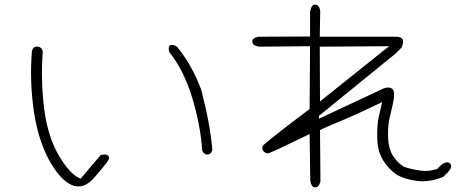

<svg xmlns="http://www.w3.org/2000/svg" viewBox="-20 -776 2040 831"><path d="M746 -574Q811 -495 851 -387Q890 -238 899 -128Q895 -109 879 -107Q864 -106 855 -124Q852 -177 841 -234.5Q830 -292 812 -353Q774 -475 713 -550Q706 -574 717 -580Q727 -586 746 -574ZM165 -552Q156 -427 171 -307Q186 -186 234 -104Q284 -19 329 -3L415 -104Q433 -111 446 -104Q458 -95 444 -75Q432 -58 386 -5Q340 46 291 25Q241 4 192 -84Q144 -173 126 -298Q117 -361 115 -425Q113 -489 118 -554Q123 -576 143 -574Q162 -572 165 -552Z M1322 -618V-725Q1328 -758 1345 -756Q1362 -754 1366 -729L1364 -617H1700Q1739 -613 1717 -569L1692 -544L1361 -275L1360 -262L1642 -394Q1669 -402 1680 -389Q1692 -375 1679 -320Q1672 -291 1665 -260Q1658 -229 1660 -173Q1663 -127 1683.5 -97.5Q1704 -68 1729 -54Q1758 -44 1796.5 -38Q1835 -32 1873 -45Q1908 -85 1927 -69Q1947 -52 1897 -10Q1841 13 1789 7.5Q1737 2 1698 -19Q1663 -43 1639 -81Q1615 -119 1613 -172Q1611 -234 1619 -269Q1627 -304 1634 -334Q1522 -280 1450.5 -250.5Q1379 -221 1365 -213L1367 8Q1361 35 1345 35Q1328 35 1323 8L1320 -196Q1251 -162 1204 -140Q1157 -118 1141 -112Q1127 -113 1120 -122Q1113 -131 1117 -145Q1126 -154 1149 -172.5Q1172 -191 1201 -213.5Q1230 -236 1257 -256.5Q1284 -277 1302 -290.5Q1320 -304 1320 -304L1322 -576L1104 -574Q1074 -577 1072 -595Q1070 -611 1098 -617ZM1364 -574 1365 -337 1664 -576Z"/></svg>

Font: Yomogi
Style: Regular
Weight: 400
Designer: satsuyako
Foundry: satsuyako
Version: Version 3.100